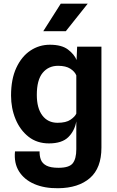

<svg xmlns="http://www.w3.org/2000/svg" viewBox="-20 -799 633 1043"><path d="M296 223.5Q222 224.5 166.8 200.8Q111.5 177 83.2 131.8Q55 86.5 61.5 23.5H195Q194.5 49 202.2 69Q210 89 232.5 100.8Q255 112.5 298 112.5Q356 112.5 375.2 88Q394.5 63.5 394.5 11.5V-139.5Q385.5 -88 351 -54Q316.5 -20 246 -20Q181 -20 135 -56.2Q89 -92.5 64.5 -151.8Q40 -211 40 -280Q40 -369.5 68.8 -431Q97.5 -492.5 145.2 -524.2Q193 -556 251 -556Q315 -556 349.2 -530Q383.5 -504 396 -473L399 -545.5H531V3Q531 114 468.5 168.2Q406 222.5 296 223.5ZM292.5 -132Q339 -132 363.2 -148.8Q387.5 -165.5 394.5 -182V-389.5Q386.5 -410 362 -425.8Q337.5 -441.5 295.5 -441.5Q243 -441.5 211.5 -403Q180 -364.5 180 -283.5Q180 -211.5 210 -171.8Q240 -132 292.5 -132ZM215 -629.5 310 -779H456.5L337.5 -629.5Z"/></svg>

Font: Spline Sans SemiBold
Style: Regular
Weight: 600
Designer: Eben Sorkin, Mirko Velimirovic
Foundry: Sorkin Type
Version: Version 1.000; ttfautohint (v1.8.3)